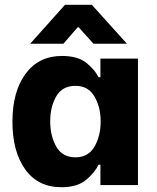

<svg xmlns="http://www.w3.org/2000/svg" viewBox="-20 -774 656 803"><path d="M32 -265Q32 -391 87 -465.5Q142 -540 239 -540Q306 -540 342 -510.5Q378 -481 392 -451H400V-529H557V0H400V-85H392Q377 -53 340.5 -22Q304 9 237 9Q139 9 85.5 -65.5Q32 -140 32 -265ZM401 -266Q401 -326 375 -370.5Q349 -415 296 -415Q241 -415 215.5 -371.5Q190 -328 190 -267Q190 -205 215.5 -160.5Q241 -116 296 -116Q349 -116 375 -160.5Q401 -205 401 -266ZM252 -754H364L511 -591H371L309 -660H305L245 -591H106Z"/></svg>

Font: Be Vietnam ExtraBold
Style: Regular
Weight: 800
Designer: Gabriel Lam
Foundry: TypeRant
Version: Version 4.000